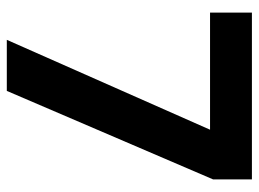

<svg xmlns="http://www.w3.org/2000/svg" viewBox="-118 -642 760 564"><g transform="rotate(90 262.0 -360.0)"><path d="M97 0H247L507 -606V-720H17V-597H361Z"/></g></svg>

Font: Aspekta 650
Style: Regular
Weight: 650
Designer: Ivo Dolenc
Version: Version 2.000